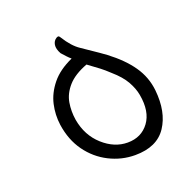

<svg xmlns="http://www.w3.org/2000/svg" viewBox="-89 -531 627 628"><g transform="rotate(-20 224.0 -216.5)"><path d="M414 -168Q422 -90 389 -40.5Q356 9 280 9Q233 9 190.5 -12.5Q148 -34 119.5 -73.5Q91 -113 83 -168Q78 -204 86 -239.5Q94 -275 119.5 -306.5Q145 -338 192 -359Q184 -366 178 -372.5Q172 -379 164 -388Q154 -406 156 -419.5Q158 -433 169 -440Q173 -442 174 -442Q178 -443 182 -436Q205 -399 230 -382.5Q255 -366 285 -345Q294 -339 306 -330Q355 -293 382 -254Q409 -215 414 -168ZM271 -38Q319 -38 345.5 -74Q372 -110 361 -171Q357 -194 343 -219Q329 -244 299 -270Q282 -286 269.5 -295.5Q257 -305 231 -324Q186 -307 163.5 -281.5Q141 -256 136 -226.5Q131 -197 136 -166Q146 -109 185.5 -73.5Q225 -38 271 -38Z"/></g></svg>

Font: Zain Light
Style: Italic
Weight: 300
Italic angle: -10°
Designer: Zain,Boutros
Foundry: Mobile Telecommunications Company (Zain), 2024
Version: Version 1.51; ttfautohint (v1.8.4)